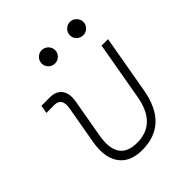

<svg xmlns="http://www.w3.org/2000/svg" viewBox="-200 -848 986 986"><g transform="rotate(-45 293.0 -354.5)"><path d="M265.1 9.8Q177.2 9.8 137.9 -45.9Q98.6 -101.6 116.2 -200.2L152.3 -405.3Q164.1 -473.6 109.4 -473.6H51.8L59.6 -517.6H120.1Q167 -517.6 188 -488Q209 -458.5 199.2 -405.3L163.1 -200.2Q134.3 -35.2 272.9 -35.2Q412.1 -35.2 440.9 -200.2L496.6 -517.6H543.5L487.8 -200.2Q450.7 9.8 265.1 9.8ZM262.7 -621.6Q242.7 -621.6 228.3 -635.7Q213.9 -649.9 213.9 -669.9Q213.9 -689.9 228.3 -704.3Q242.7 -718.8 262.7 -718.8Q282.7 -718.8 297.1 -704.3Q311.5 -689.9 311.5 -669.9Q311.5 -649.9 297.1 -635.7Q282.7 -621.6 262.7 -621.6ZM467.8 -621.6Q447.8 -621.6 433.3 -635.7Q418.9 -649.9 418.9 -669.9Q418.9 -689.9 433.3 -704.3Q447.8 -718.8 467.8 -718.8Q487.8 -718.8 502.2 -704.3Q516.6 -689.9 516.6 -669.9Q516.6 -649.9 502.2 -635.7Q487.8 -621.6 467.8 -621.6Z"/></g></svg>

Font: Cascadia Mono PL ExtraLight
Style: Italic
Weight: 200
Italic angle: -10°
Monospace: yes
Designer: Aaron Bell
Foundry: Saja Typeworks
Version: Version 2404.023; ttfautohint (v1.8.4)